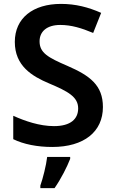

<svg xmlns="http://www.w3.org/2000/svg" viewBox="-20 -744 590 985"><path d="M508 -195C508 -307 441 -356 326 -406C226 -449 183 -473 183 -532C183 -582 220 -616 289 -616C346 -616 398 -600 458 -575L499 -678C433 -707 368 -724 293 -724C149 -724 56 -651 56 -529C56 -406 144 -353 232 -316C329 -275 381 -247 381 -188C381 -134 343 -97 257 -97C183 -97 108 -123 48 -150V-30C101 -4 171 10 248 10C411 10 508 -68 508 -195ZM340 71V61H222C217 104 200 172 187 208V221H260C294 172 324 112 340 71Z"/></svg>

Font: Noto Sans Bamum SemiBold
Style: Regular
Weight: 600
Designer: Monotype Design Team
Foundry: Monotype Imaging Inc.
Version: Version 2.002